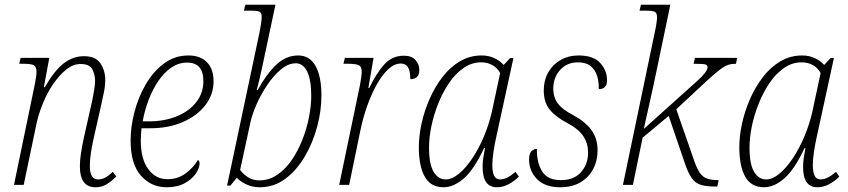

<svg xmlns="http://www.w3.org/2000/svg" viewBox="-20 -780 3577 810"><path d="M383 10Q317 10 317 -78Q317 -103 321.5 -133Q326 -163 334 -200L363 -329Q366 -340 370 -360Q374 -380 377.5 -401.5Q381 -423 381 -440Q381 -465 369.5 -487.5Q358 -510 320 -510Q289 -510 260 -487Q231 -464 205.5 -427Q180 -390 162 -346.5Q144 -303 135 -263L80 0H39L127 -425Q129 -437 131.5 -451.5Q134 -466 134 -477Q134 -499 122.5 -505Q111 -511 77 -511H61L67 -536H188L165 -412H169Q209 -482 248.5 -512.5Q288 -543 334 -543Q383 -543 403.5 -513Q424 -483 424 -442Q424 -416 417.5 -386.5Q411 -357 406 -333L375 -196Q368 -165 363.5 -135Q359 -105 359 -80Q359 -23 394 -23Q410 -23 424.5 -31Q439 -39 456 -55L471 -35Q451 -16 430.5 -3Q410 10 383 10Z M683 10Q618 10 574.5 -39Q531 -88 531 -188Q531 -244 547 -306.5Q563 -369 594.5 -423.5Q626 -478 671.5 -512Q717 -546 775 -546Q825 -546 853 -517.5Q881 -489 881 -437Q881 -381 846 -336Q811 -291 751 -265Q691 -239 616 -239H577Q576 -230 575 -214Q574 -198 574 -186Q574 -109 605.5 -66.5Q637 -24 686 -24Q730 -24 763 -48.5Q796 -73 815 -105Q822 -102 822 -90Q822 -71 806 -47.5Q790 -24 759 -7Q728 10 683 10ZM608 -268Q673 -268 725 -289Q777 -310 807.5 -348.5Q838 -387 838 -438Q838 -516 769 -516Q734 -516 703 -495Q672 -474 648 -438.5Q624 -403 607 -358.5Q590 -314 582 -268Z M1076 10Q1044 10 1018.5 -2.5Q993 -15 979 -30L952 3H938L1075 -644Q1084 -690 1084 -709Q1084 -726 1075 -730.5Q1066 -735 1039 -735H1009L1015 -760H1142L1087 -501Q1081 -472 1074.5 -445.5Q1068 -419 1063 -400H1067Q1103 -466 1144.5 -506Q1186 -546 1238 -546Q1286 -546 1311 -502Q1336 -458 1336 -376Q1336 -313 1318 -245.5Q1300 -178 1266 -120Q1232 -62 1184 -26Q1136 10 1076 10ZM1074 -19Q1115 -19 1149.5 -42.5Q1184 -66 1210.5 -104.5Q1237 -143 1255.5 -190Q1274 -237 1283.5 -285.5Q1293 -334 1293 -375Q1293 -445 1275.5 -479Q1258 -513 1228 -513Q1196 -513 1165 -487Q1134 -461 1107.5 -421.5Q1081 -382 1062.5 -340Q1044 -298 1037 -266L993 -63Q1007 -44 1027.5 -31.5Q1048 -19 1074 -19Z M1499 -423Q1501 -436 1503.5 -451Q1506 -466 1506 -477Q1506 -499 1493.5 -505Q1481 -511 1448 -511H1429L1435 -536H1556L1534 -409H1538Q1567 -470 1600.5 -507.5Q1634 -545 1684 -545Q1717 -545 1733 -526.5Q1749 -508 1749 -485Q1749 -446 1711 -446Q1711 -481 1701 -496.5Q1691 -512 1671 -512Q1644 -512 1618.5 -488.5Q1593 -465 1570 -424.5Q1547 -384 1529 -333Q1511 -282 1500 -228L1453 0H1411Z M1851 10Q1797 10 1772 -34.5Q1747 -79 1747 -159Q1747 -206 1758.5 -259Q1770 -312 1792.5 -363Q1815 -414 1847 -455.5Q1879 -497 1920.5 -521.5Q1962 -546 2012 -546Q2042 -546 2066 -534.5Q2090 -523 2105 -506L2132 -535H2146L2074 -204Q2067 -174 2062 -140.5Q2057 -107 2057 -83Q2057 -55 2064.5 -39Q2072 -23 2090 -23Q2118 -23 2155 -55L2169 -35Q2150 -16 2126 -3Q2102 10 2076 10Q2016 10 2016 -76Q2016 -95 2019 -115Q2022 -135 2026 -155H2022Q1980 -65 1937 -27.5Q1894 10 1851 10ZM1860 -23Q1887 -23 1916.5 -47.5Q1946 -72 1973.5 -113.5Q2001 -155 2022 -205.5Q2043 -256 2055 -308L2090 -472Q2078 -494 2057 -505.5Q2036 -517 2010 -517Q1969 -517 1934.5 -492.5Q1900 -468 1873.5 -428.5Q1847 -389 1828 -341Q1809 -293 1799.5 -245.5Q1790 -198 1790 -158Q1790 -87 1809.5 -55Q1829 -23 1860 -23Z M2343 10Q2279 10 2245.5 -24.5Q2212 -59 2212 -107Q2212 -133 2222.5 -142.5Q2233 -152 2245 -152Q2244 -94 2267 -57Q2290 -20 2346 -20Q2401 -20 2431 -53.5Q2461 -87 2461 -137Q2461 -174 2441.5 -204.5Q2422 -235 2375 -260Q2325 -286 2299.5 -317Q2274 -348 2274 -399Q2274 -441 2292.5 -474Q2311 -507 2344.5 -526.5Q2378 -546 2421 -546Q2484 -546 2512.5 -514Q2541 -482 2541 -441Q2541 -404 2506 -404Q2507 -433 2499.5 -458.5Q2492 -484 2472.5 -500.5Q2453 -517 2418 -517Q2372 -517 2343 -485Q2314 -453 2314 -404Q2315 -367 2334.5 -342Q2354 -317 2397 -295Q2446 -269 2473.5 -233.5Q2501 -198 2501 -145Q2501 -102 2482.5 -67Q2464 -32 2429 -11Q2394 10 2343 10Z M2997 7Q2960 7 2937 0Q2914 -7 2899 -27.5Q2884 -48 2870 -89L2801 -291L2691 -199L2650 0H2608L2743 -647Q2747 -665 2749.5 -682Q2752 -699 2752 -706Q2752 -725 2742.5 -730Q2733 -735 2707 -735H2678L2684 -760H2808L2752 -492Q2740 -433 2724.5 -364Q2709 -295 2696 -236L2922 -439Q2965 -478 2965 -496Q2965 -505 2956 -508Q2947 -511 2906 -511L2912 -536H3090L3085 -511Q3067 -511 3052.5 -506.5Q3038 -502 3017.5 -486.5Q2997 -471 2964 -441L2833 -319L2910 -98Q2921 -67 2933 -50Q2945 -33 2963 -26.5Q2981 -20 3012 -20L3006 7Z M3203 10Q3149 10 3124 -34.5Q3099 -79 3099 -159Q3099 -206 3110.5 -259Q3122 -312 3144.5 -363Q3167 -414 3199 -455.5Q3231 -497 3272.5 -521.5Q3314 -546 3364 -546Q3394 -546 3418 -534.5Q3442 -523 3457 -506L3484 -535H3498L3426 -204Q3419 -174 3414 -140.5Q3409 -107 3409 -83Q3409 -55 3416.5 -39Q3424 -23 3442 -23Q3470 -23 3507 -55L3521 -35Q3502 -16 3478 -3Q3454 10 3428 10Q3368 10 3368 -76Q3368 -95 3371 -115Q3374 -135 3378 -155H3374Q3332 -65 3289 -27.5Q3246 10 3203 10ZM3212 -23Q3239 -23 3268.5 -47.5Q3298 -72 3325.5 -113.5Q3353 -155 3374 -205.5Q3395 -256 3407 -308L3442 -472Q3430 -494 3409 -505.5Q3388 -517 3362 -517Q3321 -517 3286.5 -492.5Q3252 -468 3225.5 -428.5Q3199 -389 3180 -341Q3161 -293 3151.5 -245.5Q3142 -198 3142 -158Q3142 -87 3161.5 -55Q3181 -23 3212 -23Z"/></svg>

Font: Noto Serif SemiCondensed ExtraLight
Style: Italic
Weight: 200
Width: 4
Italic angle: -12°
Designer: Monotype Design Team
Foundry: Monotype Imaging Inc.
Version: Version 2.013